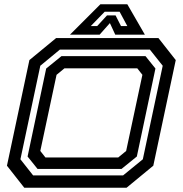

<svg xmlns="http://www.w3.org/2000/svg" viewBox="-20 -878 854 898"><path d="M93.5 0 12.5 -103 117.5 -597 242.5 -700H721L802 -597L697 -103L572 0ZM135 -57.5H555.5L648 -133L741 -570.5L681 -646H260L168.5 -570.5L75.5 -133ZM155.5 -88 109 -146 196 -557.5 267.5 -615.5H660.5L707 -557.5L620 -146L548.5 -88ZM192.5 -141.5H533L570 -172L646 -528L622 -558.5H281.5L244.5 -528L168.5 -172ZM449.5 -858H575.5L657.5 -716H519L494 -770L446 -716H307.5ZM469.5 -823 404.5 -756H434.5L480.5 -806H520.5L546 -756H575.5L539.5 -823Z"/></svg>

Font: Tourney Expanded SemiBold
Style: Italic
Weight: 600
Width: 7
Italic angle: -12°
Designer: Tyler Finck
Foundry: Etcetera Type Co
Version: Version 1.010; ttfautohint (v1.8.3)